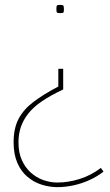

<svg xmlns="http://www.w3.org/2000/svg" viewBox="-20 -550 454 790"><path d="M240 -267V-182Q189 -158 153.5 -134Q118 -110 97 -83.5Q76 -57 66 -28Q56 1 56 36Q56 78 70 109Q84 140 107 160.5Q130 181 158.5 191Q187 201 216 201Q261 201 307.5 186.5Q354 172 395 141L406 156Q379 177 348 191Q317 205 283 212.5Q249 220 216 220Q184 220 152 210Q120 200 93.5 178Q67 156 51.5 120.5Q36 85 36 35Q36 -22 56.5 -61Q77 -100 118 -131Q159 -162 220 -194V-267ZM243 -513Q243 -501 241 -498.5Q239 -496 228 -496Q217 -496 214.5 -498.5Q212 -501 212 -513Q212 -525 214.5 -527.5Q217 -530 228 -530Q237 -530 240 -527.5Q243 -525 243 -513Z"/></svg>

Font: Georama ExtraCondensed Thin Thin
Style: Regular
Weight: 250
Version: Version 1.001